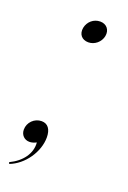

<svg xmlns="http://www.w3.org/2000/svg" viewBox="-136 -445 385 576"><g transform="rotate(20 56.5 -156.5)"><path d="M40 -369C36 -348 48 -333 69 -333C89 -333 107 -348 111 -368C115 -389 102 -404 82 -404C61 -404 44 -389 40 -369ZM27 2C30 37 7 68 -31 86L-29 91C16 74 50 24 50 -22C50 -48 39 -63 19 -63C-4 -63 -23 -44 -23 -21C-23 -4 -11 8 5 8C12 8 19 6 27 2Z"/></g></svg>

Font: Moniqa Ita Display
Style: Italic
Weight: 400
Italic angle: -10°
Designer: Rajesh Rajput
Foundry: Rajesh Rajput
Version: Version 1.000